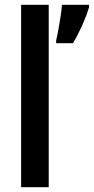

<svg xmlns="http://www.w3.org/2000/svg" viewBox="-20 -780 391 800"><path d="M183 0H68V-760H183ZM351 -750Q341 -716 322 -673.5Q303 -631 284 -600H214V-612Q218 -627 223 -655Q228 -683 232.5 -712Q237 -741 238 -760H351Z"/></svg>

Font: Noto Sans Gurmukhi Condensed SemiBold
Style: Regular
Weight: 600
Width: 3
Designer: Jelle Bosma - Monotype Design Team
Foundry: Monotype Imaging Inc.
Version: Version 2.004; ttfautohint (v1.8.4.7-5d5b)